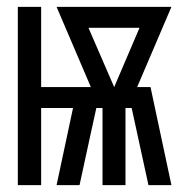

<svg xmlns="http://www.w3.org/2000/svg" viewBox="-20 -540 540 560"><path d="M32 0V-520H100V-286H245L145 -520H480L380 -286H419L480 0H413L364 -225H346V0H279V-225H261L243 -143L212 0H145L193 -225H100V0ZM313 -286 387 -459H238Z"/></svg>

Font: Iosevka SS18
Style: Regular
Weight: 400
Monospace: yes
Designer: Belleve Invis
Foundry: Belleve Invis
Version: Version 25.1.1; ttfautohint (v1.8.4)